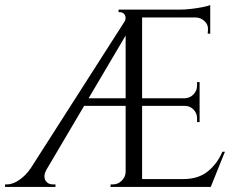

<svg xmlns="http://www.w3.org/2000/svg" viewBox="-30 -738 952 758"><path d="M153 -67Q145 -53 145.5 -40Q146 -27 155 -18.5Q164 -10 179 -10H189V0H-10V-10Q-10 -10 -6.5 -10Q-3 -10 -3 -10Q22 -10 48 -29Q74 -48 89 -71ZM531 -700V0H466V-654ZM468 -58V0H406L407 -10Q407 -10 411.5 -10Q416 -10 416 -10Q436 -10 450.5 -24.5Q465 -39 466 -58ZM801 -31V0H528V-31ZM758 -350V-320H293L298 -350ZM800 -700V-669H491L488 -635L115 -3H46L463 -655Q469 -669 462.5 -679.5Q456 -690 442 -690H438V-700ZM858 -139 802 0H663L693 -31Q753 -31 790.5 -61.5Q828 -92 848 -139ZM758 -322V-256H748V-271Q748 -291 734 -305.5Q720 -320 700 -320V-322ZM758 -414V-348H700V-350Q720 -351 734 -365.5Q748 -380 748 -400V-414ZM800 -672V-605H790L791 -620Q793 -640 777.5 -654.5Q762 -669 742 -669V-672ZM800 -718V-689L679 -700Q701 -700 725.5 -703Q750 -706 770.5 -710Q791 -714 800 -718Z"/></svg>

Font: Cinzel
Style: Regular
Weight: 400
Designer: Natanael Gama
Version: Version 2.000